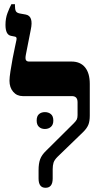

<svg xmlns="http://www.w3.org/2000/svg" viewBox="-20 -884 473 911"><path d="M196 7Q163 7 163 -37V-77Q163 -108 170.5 -128.5Q178 -149 199 -169L330 -299Q341 -310 344.5 -317.5Q348 -325 348 -338V-399Q348 -428 321 -428H88Q60 -428 42.5 -448.5Q25 -469 25 -501Q25 -516 29.5 -545.5Q34 -575 40 -607Q46 -639 51.5 -663.5Q57 -688 58 -694Q61 -708 52 -710L32 -714Q6 -719 6 -766Q6 -797 15.5 -822Q25 -847 34 -864H51V-855Q51 -840 55 -831.5Q59 -823 74 -820L102 -815Q140 -808 126 -743L103 -626Q99 -606 103 -599Q107 -592 118 -592H319Q361 -592 383.5 -564.5Q406 -537 406 -486V-336Q406 -308 399 -291.5Q392 -275 376 -259L253 -140Q238 -125 234 -112Q230 -99 230 -81V-37Q230 7 196 7ZM154 -312Q154 -333 165 -342.5Q176 -352 193 -352Q210 -352 221.5 -342.5Q233 -333 233 -312Q233 -292 221.5 -282Q210 -272 193 -272Q176 -272 165 -282Q154 -292 154 -312Z"/></svg>

Font: Noto Serif Hebrew Condensed ExtraBold
Style: Regular
Weight: 800
Width: 3
Designer: Monotype Design Team
Foundry: Monotype Imaging Inc.
Version: Version 2.004; ttfautohint (v1.8.4.7-5d5b)